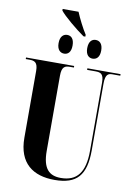

<svg xmlns="http://www.w3.org/2000/svg" viewBox="-111 -1123 849 1202"><g transform="rotate(10 314.0 -521.5)"><path d="M345 -907H357V-919C334 -954 304 -1014 288 -1053H187V-1043C210 -1012 296 -941 345 -907ZM244 -779C268 -779 288 -795 288 -838C288 -882 268 -898 244 -898C221 -898 199 -882 199 -838C199 -795 221 -779 244 -779ZM425 -779C449 -779 470 -795 470 -838C470 -882 449 -898 425 -898C402 -898 381 -882 381 -838C381 -795 402 -779 425 -779ZM322 10C464 10 520 -55 520 -213V-638C520 -697 540 -704 564 -704H615V-714H404V-704H457C490 -704 510 -697 510 -642V-208C510 -71 461 -9 359 -9C286 -9 243 -46 243 -161V-638C243 -697 264 -704 296 -704H320V-714H14V-704H38C69 -704 91 -697 91 -642V-218C91 -54 187 10 322 10Z"/></g></svg>

Font: Noto Serif Display ExtraCondensed ExtraBold
Style: Regular
Weight: 800
Width: 2
Designer: Monotype Design Team
Foundry: Monotype Imaging Inc.
Version: Version 2.009